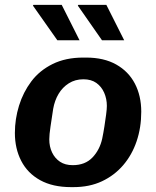

<svg xmlns="http://www.w3.org/2000/svg" viewBox="-20 -757 640 787"><path d="M271 10Q196 10 144.5 -18.5Q93 -47 67 -97.5Q41 -148 41 -212Q41 -269 58 -324Q75 -379 108.5 -423.5Q142 -468 195.5 -494.5Q249 -521 321 -521H333Q406 -521 456.5 -492.5Q507 -464 533 -414Q559 -364 559 -299Q559 -234 540 -178Q521 -122 485 -80Q449 -38 398 -14Q347 10 281 10ZM278 -80Q329 -80 359 -111.5Q389 -143 399 -189Q404 -213 408 -239Q412 -265 415 -287.5Q418 -310 418 -323Q418 -352 407 -377Q396 -402 375 -417Q354 -432 322 -432Q288 -432 262 -415.5Q236 -399 220 -372Q204 -345 198 -311Q192 -271 187 -238Q182 -205 182 -186Q182 -156 193.5 -132Q205 -108 226 -94Q247 -80 278 -80ZM398 -592 299 -734 301 -737H416L489 -592ZM215 -592 115 -734 117 -737H233L306 -592Z"/></svg>

Font: Chivo Mono Medium SemiBold
Style: Italic
Weight: 600
Italic angle: -8.05°
Monospace: yes
Version: Version 1.008